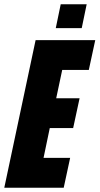

<svg xmlns="http://www.w3.org/2000/svg" viewBox="-35 -875 464 895"><path d="M-15 0 131 -688H409L379 -549H255L227 -417H336L306 -278H197L168 -139H292L262 0ZM225 -744 248 -855H369L346 -744Z"/></svg>

Font: Saira Condensed Black
Style: Italic
Weight: 900
Width: 3
Italic angle: -12°
Designer: Hector Gatti with collaboration of the Omnibus-Type team
Foundry: Omnibus-Type
Version: Version 1.101